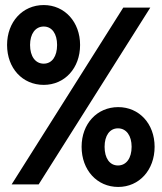

<svg xmlns="http://www.w3.org/2000/svg" viewBox="-20 -730 640 760"><path d="M26 0H133L575 -700H468ZM153 -394C236 -394 297 -460 297 -552C297 -643 236 -710 153 -710C69 -710 8 -643 8 -552C8 -460 69 -394 153 -394ZM153 -478C120 -478 99 -507 99 -552C99 -596 120 -625 153 -625C186 -625 206 -596 206 -552C206 -507 186 -478 153 -478ZM448 10C531 10 592 -57 592 -149C592 -240 531 -306 448 -306C364 -306 303 -240 303 -149C303 -57 364 10 448 10ZM447 -75C414 -75 394 -104 394 -149C394 -193 414 -222 447 -222C480 -222 501 -193 501 -149C501 -104 480 -75 447 -75Z"/></svg>

Font: CommitMono
Style: 600Regular
Weight: 600
Monospace: yes
Designer: Eigil Nikolajsen
Foundry: Eigil Nikolajsen
Version: Version 1.143